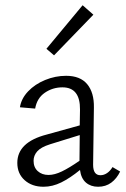

<svg xmlns="http://www.w3.org/2000/svg" viewBox="-20 -708 479 732"><path d="M438 -54Q425 -27 404 -11.5Q383 4 354 4Q326 4 307.5 -12Q289 -28 285 -60Q247 -29 213.5 -12.5Q180 4 146 4Q102 4 74 -21Q46 -46 46 -87Q46 -166 158 -195L284 -230L285 -290Q286 -375 218 -375Q181 -375 151 -354.5Q121 -334 114 -294L56 -299Q61 -332 87 -359.5Q113 -387 152 -403Q191 -419 232 -419Q286 -419 312.5 -387Q339 -355 338 -298L335 -80Q335 -40 363 -40Q376 -40 388 -48Q400 -56 409 -71ZM165 -41Q188 -41 216 -54.5Q244 -68 283 -95L284 -193L171 -158Q136 -147 122 -131Q108 -115 108 -95Q108 -70 124 -55.5Q140 -41 165 -41ZM157 -522 295 -688 336 -652 186 -497Z"/></svg>

Font: Ysabeau Semilight
Style: Regular
Weight: 300
Designer: Christian Thalmann (Catharsis Fonts)
Version: Version 0.003